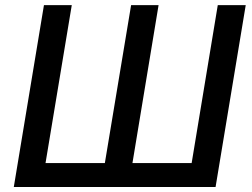

<svg xmlns="http://www.w3.org/2000/svg" viewBox="-20 -748 1008 768"><path d="M155.8 -727.5H267.1L162.1 -95.7H399.4L504.4 -727.5H614.3L509.8 -95.7H746.6L851.1 -727.5H962.9L842.3 0H35.2Z"/></svg>

Font: Inter Medium
Style: Italic
Weight: 500
Italic angle: -9.3988°
Designer: Rasmus Andersson
Foundry: rsms
Version: Version 4.001;git-66647c0bb